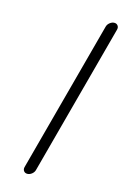

<svg xmlns="http://www.w3.org/2000/svg" viewBox="-118 -823 568 877"><g transform="rotate(15 165.5 -384.5)"><path d="M329.6 -742.2 137.9 -26.9Q135 -15.9 124.9 -7.9Q114.7 0 103.8 0Q92.8 0 87 -7.9Q81.3 -15.9 84.2 -26.9L275.9 -742.2Q278.8 -753.2 288.9 -761.2Q299.1 -769.3 310.1 -769.3Q321 -769.3 326.8 -761.2Q332.5 -753.2 329.6 -742.2Z"/></g></svg>

Font: Tecnico
Style: FinoInclinado
Weight: 400
Italic angle: -15°
Version: Version 1.3